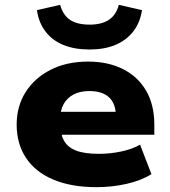

<svg xmlns="http://www.w3.org/2000/svg" viewBox="-20 -764 702 795"><path d="M380 11Q275 11 200.5 -20.5Q126 -52 87.5 -110.5Q49 -169 49 -248Q49 -324 86 -382.5Q123 -441 189.5 -475Q256 -509 345 -509Q427 -509 489 -478Q551 -447 585 -388.5Q619 -330 619 -248V-206H206V-301H477L460 -285Q459 -336 431 -361.5Q403 -387 350 -387Q312 -387 285 -373Q258 -359 243.5 -333Q229 -307 229 -268V-255Q229 -211 244.5 -182.5Q260 -154 295 -140.5Q330 -127 390 -127Q437 -127 483 -137Q529 -147 560 -165L607 -43Q566 -17 505.5 -3Q445 11 380 11ZM351 -559Q288 -559 242 -578Q196 -597 168 -634Q140 -671 133 -722L229 -744Q241 -701 270.5 -681.5Q300 -662 351 -662Q401 -662 431 -682Q461 -702 472 -744L568 -722Q560 -670 531.5 -633.5Q503 -597 457.5 -578Q412 -559 351 -559Z"/></svg>

Font: Nunito Sans 10pt SemiExpanded Black
Style: Regular
Weight: 900
Width: 6
Designer: Vernon Adams
Foundry: Vernon Adams
Version: Version 3.101;gftools[0.9.27]